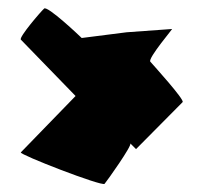

<svg xmlns="http://www.w3.org/2000/svg" viewBox="-20 -597 507 470"><path d="M31 -224C26 -219 230 -140 236 -147C242 -154 304 -241 299 -246L313 -232L427 -347C433 -352 355 -438 348 -446C341 -454 407 -531 401 -526L290 -518L180 -504C176 -508 96 -584 88 -576C80 -569 26 -506 31 -500L165 -362Z"/></svg>

Font: Ampere
Style: SCCnd
Weight: 400
Version: Version 1